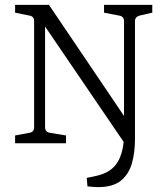

<svg xmlns="http://www.w3.org/2000/svg" viewBox="-20 -588 684 788"><path d="M382 180Q372 180 362 179Q352 178 339 177L336 142Q359 138 382.5 132Q406 126 423 116Q457 96 472.5 58Q488 20 489 -30L507 23L144 -510L165 -513V-66Q165 -46 185 -43L251 -32V0H42V-32L101 -43Q120 -46 120 -66V-501Q120 -521 101 -524L42 -536V-568H181L510 -81L489 -70V-501Q489 -521 469 -524L407 -536V-568H605V-536L553 -524Q534 -519 534 -501V-18Q534 39 521 83.5Q508 128 475.5 154Q443 180 382 180Z"/></svg>

Font: Rasa Light
Style: Regular
Weight: 300
Designer: Anna Giedrys (Yrsa+Rasa design), David Brezina (Yrsa art-direction, Rasa art-direction, design)
Foundry: Rosetta Type Foundry
Version: Version 2.004